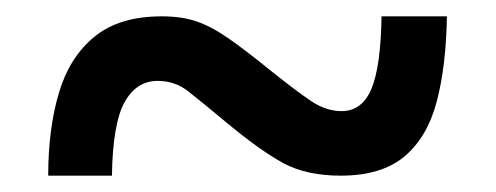

<svg xmlns="http://www.w3.org/2000/svg" viewBox="-20 -474 607 235"><path d="M39 -259Q39 -316 52 -360Q65 -404 95.5 -429Q126 -454 178 -454Q202 -454 220 -448Q238 -442 259 -427.5Q280 -413 312 -387Q342 -363 360.5 -350.5Q379 -338 398 -338Q423 -338 434.5 -365Q446 -392 447 -454H527Q526 -393 514.5 -349.5Q503 -306 475 -282.5Q447 -259 397 -259Q355 -259 326.5 -274.5Q298 -290 256 -325Q226 -350 210 -362.5Q194 -375 173 -375Q147 -375 132.5 -349Q118 -323 117 -259Z"/></svg>

Font: Noto Serif Lao ExtraBold
Style: Regular
Weight: 800
Designer: Monotype Design Team
Foundry: Monotype Imaging Inc.
Version: Version 2.003; ttfautohint (v1.8.4.7-5d5b)